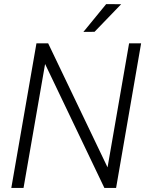

<svg xmlns="http://www.w3.org/2000/svg" viewBox="-20 -924 733 944"><path d="M35.6 0ZM550.8 0H493.2L201.7 -609.4L95.7 0H35.6L159.2 -710.9H216.8L508.8 -101.1L614.7 -710.9H673.8ZM502 -903.8 575.7 -903.3 444.8 -767.6 390.1 -767.1Z"/></svg>

Font: Roboto Light
Style: Italic
Weight: 300
Italic angle: -12°
Designer: Google
Version: Version 2.134; 2016; ttfautohint (v1.6)